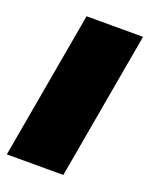

<svg xmlns="http://www.w3.org/2000/svg" viewBox="-134 -659 574 725"><g transform="rotate(20 153.0 -296.5)"><path d="M-17 0H210L314.5 -593H87.5Z"/></g></svg>

Font: Anybody UltraCondensed Thin Black
Style: Italic
Weight: 900
Italic angle: -10°
Version: Version 1.111